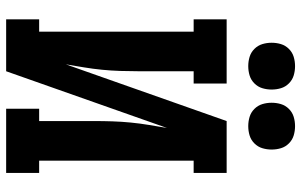

<svg xmlns="http://www.w3.org/2000/svg" viewBox="-202 -802 1003 640"><g transform="rotate(90 300.0 -481.5)"><path d="M44 0V-110H85V-625H44V-735H258V-625H217V-441Q217 -411 216 -380.5Q215 -350 212 -319.5Q209 -289 204 -259Q199 -229 194 -199L383 -735H556V-625H515V-110H556V0H342V-110H383V-294Q383 -324 384 -354.5Q385 -385 388 -415.5Q391 -446 396 -476Q401 -506 406 -536L217 0ZM400 -807Q384 -807 369 -811.5Q354 -816 342.5 -827.5Q331 -839 326.5 -854Q322 -869 322 -885Q322 -901 326.5 -916Q331 -931 342.5 -942.5Q354 -954 369 -958.5Q384 -963 400 -963Q416 -963 431 -958.5Q446 -954 457.5 -942.5Q469 -931 473.5 -916Q478 -901 478 -885Q478 -869 473.5 -854Q469 -839 457.5 -827.5Q446 -816 431 -811.5Q416 -807 400 -807ZM200 -807Q184 -807 169 -811.5Q154 -816 142.5 -827.5Q131 -839 126.5 -854Q122 -869 122 -885Q122 -901 126.5 -916Q131 -931 142.5 -942.5Q154 -954 169 -958.5Q184 -963 200 -963Q216 -963 231 -958.5Q246 -954 257.5 -942.5Q269 -931 273.5 -916Q278 -901 278 -885Q278 -869 273.5 -854Q269 -839 257.5 -827.5Q246 -816 231 -811.5Q216 -807 200 -807Z"/></g></svg>

Font: Iosevka Curly Slab XBdEx
Style: Regular
Weight: 800
Width: 7
Monospace: yes
Designer: Belleve Invis
Foundry: Belleve Invis
Version: Version 11.0.0; ttfautohint (v1.8.3)